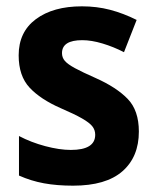

<svg xmlns="http://www.w3.org/2000/svg" viewBox="-20 -577 495 607"><path d="M419 -161Q419 -81 367 -35.5Q315 10 211 10Q160 10 119 2.5Q78 -5 40 -22V-147Q78 -127 123 -115Q168 -103 204 -103Q281 -103 281 -151Q281 -166 272 -177.5Q263 -189 239.5 -202.5Q216 -216 172 -235Q108 -263 73.5 -300Q39 -337 39 -402Q39 -476 93.5 -516.5Q148 -557 239 -557Q286 -557 328 -546Q370 -535 412 -514L372 -412Q339 -429 304 -439.5Q269 -450 240 -450Q176 -450 176 -409Q176 -395 185 -384.5Q194 -374 217 -361.5Q240 -349 283 -330Q348 -301 383.5 -264.5Q419 -228 419 -161Z"/></svg>

Font: Noto Sans Lao UI SemCond
Style: Bold
Weight: 700
Width: 4
Designer: Monotype Design Team
Foundry: Monotype Imaging Inc.
Version: Version 2.000; ttfautohint (v1.8.4.7-5d5b)